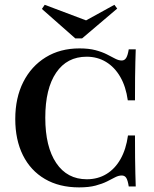

<svg xmlns="http://www.w3.org/2000/svg" viewBox="-20 -789 659 820"><path d="M317.7 11.3Q233.1 11.3 171.8 -24.6Q110.5 -60.5 77.8 -126.2Q45.2 -191.9 45.2 -280.6Q45.2 -371 79.4 -438.7Q113.7 -506.5 175.4 -544.4Q237.1 -582.3 319.4 -582.3Q359.7 -582.3 388.3 -574.6Q416.9 -566.9 437.1 -556.5Q457.3 -546 472.2 -538.3Q487.1 -530.6 500 -530.6Q512.1 -530.6 519 -541.9Q525.8 -553.2 529.8 -578.2H559.7Q558.9 -552.4 558.1 -524.2Q557.3 -496 556.9 -457.3Q556.5 -418.5 556.5 -360.5H525.8Q517.7 -419.4 493.5 -460.9Q469.4 -502.4 432.7 -524.6Q396 -546.8 350 -546.8Q266.1 -546.8 219.8 -478.6Q173.4 -410.5 173.4 -286.3Q173.4 -162.1 220.2 -92.7Q266.9 -23.4 350.8 -23.4Q397.6 -23.4 434.3 -45.6Q471 -67.7 494.8 -109.7Q518.5 -151.6 526.6 -210.5H556.5Q556.5 -154.8 556.9 -115.7Q557.3 -76.6 558.1 -47.6Q558.9 -18.5 559.7 7.3H529.8Q525.8 -18.5 519.4 -29Q512.9 -39.5 500 -39.5Q486.3 -39.5 471.8 -31.9Q457.3 -24.2 437.1 -14.1Q416.9 -4 388.3 3.6Q359.7 11.3 317.7 11.3ZM468.5 -768.5 480.6 -752.4 330.6 -625H301.6L158.9 -750.8L171 -768.5L380.6 -689.5L310.5 -681.5Z"/></svg>

Font: Playfair 5pt SemiExpanded Light
Style: Bold
Weight: 700
Version: Version 2.203